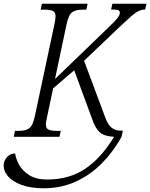

<svg xmlns="http://www.w3.org/2000/svg" viewBox="-70 -734 806 1030"><path d="M4 0 10 -32H33Q67 -32 86.5 -45.5Q106 -59 117 -111L222 -604Q225 -618 226.5 -629Q228 -640 228 -647Q228 -669 213 -675.5Q198 -682 171 -682H148L155 -714H400L393 -682H371Q337 -682 317.5 -668.5Q298 -655 287 -603L225 -310L511 -586Q548 -621 560.5 -637.5Q573 -654 573 -665Q573 -676 564 -679.5Q555 -683 526 -683L533 -714H716L709 -683Q690 -683 673 -674.5Q656 -666 633 -646Q610 -626 573 -591L381 -408L495 -103Q508 -67 527.5 -50Q547 -33 578 -33H589L582 0Q539 78 478 140.5Q417 203 338 239.5Q259 276 164 276Q94 276 44.5 257.5Q-5 239 -29 209.5Q-53 180 -50 146Q-47 125 -32 108Q-17 91 11 89Q15 118 33 150.5Q51 183 87.5 206Q124 229 183 229Q300 229 385.5 172.5Q471 116 542 0Q489 -3 465.5 -24Q442 -45 426 -91L328 -357L215 -260L183 -109Q180 -97 178 -85.5Q176 -74 176 -67Q176 -45 191 -38.5Q206 -32 233 -32H256L249 0Z"/></svg>

Font: Noto Serif SemiCondensed Light
Style: Italic
Weight: 300
Width: 4
Italic angle: -12°
Designer: Monotype Design Team
Foundry: Monotype Imaging Inc.
Version: Version 2.013; ttfautohint (v1.8.4.7-5d5b)